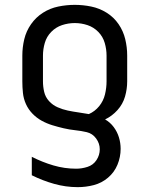

<svg xmlns="http://www.w3.org/2000/svg" viewBox="-20 -558 616 791"><path d="M300 213Q334 213 366.5 204.5Q399 196 425 174Q451 152 464 120.5Q477 89 477 55Q477 31 470 8Q463 -15 448.5 -34.5Q434 -54 413 -66Q442 -80 464 -104.5Q486 -129 495 -160Q504 -191 504 -223V-329Q504 -363 496 -396.5Q488 -430 468.5 -458.5Q449 -487 419.5 -505.5Q390 -524 356 -531Q322 -538 288 -538Q254 -538 220 -531Q186 -524 157 -505.5Q128 -487 108 -458.5Q88 -430 80 -396.5Q72 -363 72 -329V-223Q72 -199 74.5 -175Q77 -151 87 -129Q97 -107 114 -89.5Q131 -72 152 -60.5Q173 -49 196 -42Q219 -35 242.5 -29.5Q266 -24 290 -21.5Q314 -19 337.5 -13.5Q361 -8 376 12.5Q391 33 391 57Q391 81 377.5 101.5Q364 122 340.5 129.5Q317 137 294 137Q246 137 200 123.5Q154 110 111 88V164Q155 186 203 199.5Q251 213 300 213ZM346 -88Q324 -92 302.5 -95Q281 -98 259.5 -102.5Q238 -107 217.5 -116Q197 -125 182 -141.5Q167 -158 162 -179.5Q157 -201 157 -223V-329Q157 -355 164.5 -381Q172 -407 191 -426.5Q210 -446 235.5 -454.5Q261 -463 288 -463Q315 -463 340.5 -454.5Q366 -446 385 -426.5Q404 -407 411.5 -381Q419 -355 419 -329V-223Q419 -196 412.5 -169Q406 -142 388.5 -120.5Q371 -99 346 -88Z"/></svg>

Font: Iosevka Sparkle
Style: Regular
Weight: 400
Designer: Belleve Invis
Foundry: Belleve Invis
Version: Version 4.5.0; ttfautohint (v1.8.3)